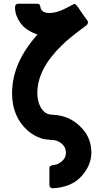

<svg xmlns="http://www.w3.org/2000/svg" viewBox="-20 -754 559 1034"><path d="M45 -252Q45 -416 182 -568Q118 -590 89.5 -631Q61 -672 61 -712Q61 -726 66 -730Q71 -734 81 -734H176Q188 -734 192 -730Q196 -726 197.5 -717Q199 -708 202 -703Q213 -684 246 -684Q286 -684 332.5 -708.5Q379 -733 380 -733H382Q389 -731 402 -713Q406 -707 417 -690Q437 -662 452 -641Q458 -629 445 -617Q354 -551 311 -508Q181 -381 181 -253Q181 -212 196.5 -181Q212 -150 238 -140Q246 -137 275.5 -135Q305 -133 336 -122Q390 -102 431 -52Q472 -2 472 68Q472 136 419 195Q366 254 265 260Q246 260 246 238V155Q246 151 246.5 148.5Q247 146 247.5 144Q248 142 250 141Q252 140 253.5 139Q255 138 258.5 137Q262 136 264.5 135.5Q267 135 273 134Q279 133 283 132Q302 126 318.5 109.5Q335 93 335 68Q335 41 316 23Q297 5 273 1Q272 1 253.5 -0.5Q235 -2 219 -4.5Q203 -7 177.5 -19Q152 -31 130 -50Q45 -125 45 -252Z"/></svg>

Font: CMU Sans Serif
Style: Bold
Weight: 700
Version: Version 0.7.0